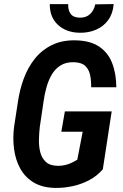

<svg xmlns="http://www.w3.org/2000/svg" viewBox="-20 -921 609 951"><path d="M533.2 -369.1 489.3 -82.5Q460.9 -49.3 422.1 -28.8Q383.3 -8.3 340.1 1Q296.9 10.3 254.4 9.8Q189.9 8.8 147 -17.1Q104 -43 80.3 -86.2Q56.6 -129.4 49.6 -183.1Q42.5 -236.8 49.8 -293.5L68.8 -417Q77.6 -477.5 98.1 -532.7Q118.7 -587.9 152.8 -630.6Q187 -673.3 237.3 -698Q287.6 -722.7 355 -721.2Q427.2 -719.7 471.4 -689.9Q515.6 -660.2 535.6 -608.2Q555.7 -556.2 556.2 -488.8H431.6Q432.1 -521 426.5 -548.6Q420.9 -576.2 403.1 -593.8Q385.3 -611.3 348.1 -612.8Q307.6 -614.3 280 -596.9Q252.4 -579.6 235.8 -550.5Q219.2 -521.5 209.7 -486.6Q200.2 -451.7 195.8 -418.5L177.2 -293Q173.8 -264.2 172.9 -231Q171.9 -197.8 179.2 -168Q186.5 -138.2 207 -119.1Q227.5 -100.1 266.6 -99.6Q285.6 -99.6 301.8 -103.3Q317.9 -106.9 332.8 -113.8Q347.7 -120.6 362.8 -129.9L389.6 -268.6H283.7L301.3 -369.1ZM451.7 -899.4 543 -900.9Q539.6 -854.5 516.4 -822.3Q493.2 -790 455.8 -773.9Q418.5 -757.8 374 -758.8Q309.1 -759.8 267.6 -797.4Q226.1 -835 226.6 -900.4H317.9Q316.4 -871.1 329.8 -852.5Q343.3 -834 375.5 -833.5Q407.2 -833 426.5 -851.6Q445.8 -870.1 451.7 -899.4Z"/></svg>

Font: Roboto Condensed SemiBold
Style: Italic
Weight: 600
Italic angle: -12°
Designer: Christian Robertson
Foundry: Google
Version: Version 3.008; 2023